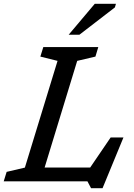

<svg xmlns="http://www.w3.org/2000/svg" viewBox="-40 -955 708 1011"><path d="M366.5 -634.5 195 -73H435L542.5 -231H610L500 36H439.5L420.5 0H-20.5L-5 -50L91 -72.5L263 -634.5L172.5 -657L188 -707H477.5L462.5 -657ZM321.5 -772 459 -935H570.5L565 -916L378 -772Z"/></svg>

Font: Newsreader Caption
Style: Italic
Weight: 400
Italic angle: -17°
Designer: Hugues Gentile
Foundry: Production Type
Version: Version 1.001